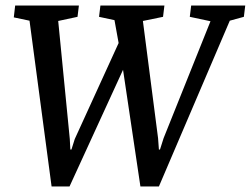

<svg xmlns="http://www.w3.org/2000/svg" viewBox="-20 -668 909 696"><path d="M167 8 87 -593 30 -605 35 -648H266L261 -607L191 -592L233 -164L235 -126H239L251 -164L410 -512L395 -595L339 -607L344 -648H576L571 -607L498 -592L553 -167L556 -126H560L573 -167L743 -591L668 -607L673 -648H869L864 -607L813 -593L556 8H489L426 -415L232 8Z"/></svg>

Font: Faustina Medium
Style: Italic
Weight: 500
Italic angle: -8°
Designer: Alfonso Garcia
Foundry: http://www.omnibus-type.com
Version: Version 1.200